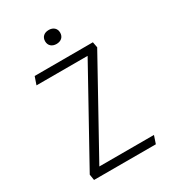

<svg xmlns="http://www.w3.org/2000/svg" viewBox="-218 -1050 1056 1169"><g transform="rotate(-30 310.0 -465.5)"><path d="M96.5 -729.5 77.5 -674.5H437L86.5 -41.5L93 -0.5H527.5L546 -55.5H162L513.5 -690.5L506 -730ZM257 -880.5C257 -849.5 279 -831.5 310 -831.5C341 -831.5 363 -849.5 363 -880.5C363 -911.5 341 -929.5 310 -929.5C279 -929.5 257 -911.5 257 -880.5Z"/></g></svg>

Font: Monaspace Argon ExtraLight
Style: Regular
Weight: 200
Designer: Riley Cran & the Lettermatic Team
Foundry: Lettermatic
Version: Version 1.000 (Monaspace Argon)